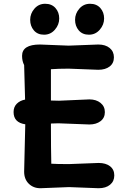

<svg xmlns="http://www.w3.org/2000/svg" viewBox="-20 -992 669 1018"><path d="M346 0 194 6Q157 6 132.5 -18Q108 -42 108 -82L114 -333Q52 -342 52 -398Q52 -425 69 -442Q86 -459 113 -464L108 -647Q97 -668 97 -696Q97 -756 192 -756L344 -750L501 -756Q539 -756 561.5 -737.5Q584 -719 584 -688Q584 -657 561.5 -639.5Q539 -622 501 -622L344 -628Q290 -628 250 -625V-459Q266 -458 293 -458L454 -465Q490 -465 513 -446.5Q536 -428 536 -397.5Q536 -367 513 -349.5Q490 -332 454 -332L296 -338H282Q268 -337 250 -337Q250 -198 252 -124Q279 -122 346 -122L503 -128Q541 -128 563.5 -110.5Q586 -93 586 -62Q586 -31 563.5 -12.5Q541 6 503 6ZM457.5 -972Q492 -972 512 -949.5Q532 -927 532 -894Q532 -861 509 -834.5Q486 -808 451.5 -808Q417 -808 397.5 -831Q378 -854 378 -887Q378 -920 400.5 -946Q423 -972 457.5 -972ZM219.5 -972Q254 -972 274 -949.5Q294 -927 294 -894Q294 -861 271 -834.5Q248 -808 213.5 -808Q179 -808 159.5 -831Q140 -854 140 -887Q140 -920 162.5 -946Q185 -972 219.5 -972Z"/></svg>

Font: Delius Unicase
Style: Bold
Weight: 700
Designer: Natalia Raices
Foundry: Natalia Raices
Version: Version 1.001